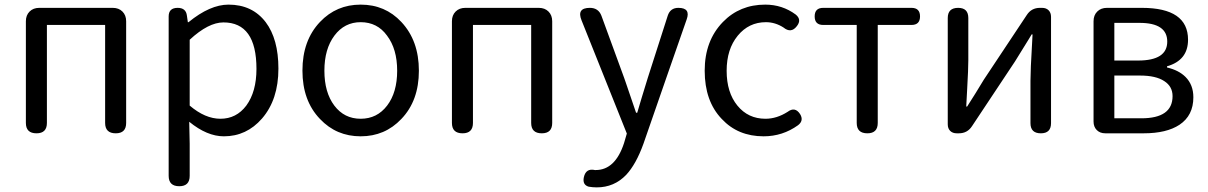

<svg xmlns="http://www.w3.org/2000/svg" viewBox="-20 -577 5228 831"><path d="M138 0Q92 0 92 -45V-485Q92 -511 108 -527Q124 -543 150 -543H309H468Q494 -543 510 -527Q526 -511 526 -485V-45Q526 0 481 0Q435 0 435 -45V-469H183V-45Q183 0 138 0Z M756 229Q710 229 710 184V-157V-506Q710 -543 749 -543Q785 -543 789 -509L793 -481H796Q889 -557 969 -557Q1072 -557 1130 -481Q1185 -408 1185 -280Q1185 -146 1114 -64Q1047 13 949 13Q876 13 799 -50L801 45V184Q801 229 756 229ZM934 -63Q1003 -63 1046 -120Q1090 -180 1090 -279Q1090 -480 947 -480Q882 -480 801 -405V-262V-120Q868 -63 934 -63Z M1541 13Q1436 13 1365 -62Q1289 -141 1289 -271.5Q1289 -402 1365 -482Q1436 -557 1541 -557Q1647 -557 1717 -482Q1793 -401 1793 -271Q1793 -141 1717 -62Q1646 13 1541 13ZM1541 -63Q1612 -63 1655.5 -120Q1699 -177 1699 -271Q1699 -365 1655 -423Q1613 -481 1541 -481Q1471 -481 1427.5 -423Q1384 -365 1384 -271Q1384 -177 1427 -120Q1470 -63 1541 -63Z M1982 0Q1936 0 1936 -45V-485Q1936 -511 1952 -527Q1968 -543 1994 -543H2153H2312Q2338 -543 2354 -527Q2370 -511 2370 -485V-45Q2370 0 2325 0Q2279 0 2279 -45V-469H2027V-45Q2027 0 1982 0Z M2563 234Q2545 234 2528 231Q2500 223 2507 190Q2516 150 2555 159Q2557 159 2558 159Q2643 159 2681 42L2693 1L2497 -489Q2475 -543 2533 -543Q2570 -543 2583 -509L2681 -241Q2683 -234 2688 -221Q2718 -131 2733 -89H2738Q2744 -110 2757 -153Q2775 -213 2784 -241L2870 -509Q2881 -543 2916 -543Q2970 -543 2952 -493L2867 -249L2765 45Q2733 134 2690 180Q2638 234 2563 234Z M3285 13Q3174 13 3104 -62Q3030 -139 3030 -271Q3030 -401 3109 -482Q3182 -557 3292 -557Q3366 -557 3424 -514Q3451 -492 3429 -464Q3404 -431 3371 -458Q3335 -481 3295 -481Q3221 -481 3173 -422.5Q3125 -364 3125 -270.5Q3125 -177 3171.5 -120Q3218 -63 3293 -63Q3342 -63 3389 -93Q3421 -117 3443 -83Q3460 -55 3434 -35Q3367 13 3285 13Z M3734 0Q3688 0 3688 -45V-469H3543Q3506 -469 3506 -506Q3506 -543 3543 -543H3734H3925Q3962 -543 3962 -506Q3962 -469 3925 -469H3779V-45Q3779 0 3734 0Z M4121 0Q4103 0 4092.5 -10.5Q4082 -21 4082 -39V-499Q4082 -543 4127 -543Q4171 -543 4171 -499V-316Q4171 -279 4166 -191Q4163 -141 4162 -116H4166Q4202 -172 4238 -232L4424 -512Q4444 -543 4481 -543H4490Q4508 -543 4518.5 -532.5Q4529 -522 4529 -504V-271V-44Q4529 0 4485 0Q4440 0 4440 -44V-227Q4440 -274 4447 -390Q4448 -415 4449 -428H4445Q4441 -422 4433 -408Q4389 -338 4373 -311L4187 -31Q4167 0 4130 0Z M4764 0Q4741 0 4727 -14Q4713 -28 4713 -51V-485Q4713 -511 4729 -527Q4745 -543 4771 -543H4922Q5122 -543 5122 -405Q5122 -316 5031 -290V-285Q5082 -273 5111 -244Q5145 -210 5145 -156Q5145 -77 5085 -37Q5029 0 4930 0H4821ZM4803 -65H4861H4920Q5055 -65 5055 -161Q5055 -203 5019 -226Q4983 -250 4914 -250H4803ZM4803 -315H4906Q5032 -315 5032 -397Q5032 -478 4912 -478H4857H4803Z"/></svg>

Font: GenSenRounded TW R
Style: Regular
Weight: 400
Version: Version 1.501;PS 1;hotconv 16.6.51;makeotf.lib2.5.65220